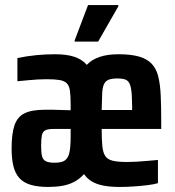

<svg xmlns="http://www.w3.org/2000/svg" viewBox="-20 -733 695 761"><path d="M171 8Q130 8 101.5 -0.5Q73 -9 56.5 -27.5Q40 -46 33 -75Q26 -104 26 -145Q26 -203 37.5 -236.5Q49 -270 77.5 -284Q106 -298 158 -298Q174 -298 191 -298Q208 -298 225.5 -297Q243 -296 260 -296V-322Q260 -355 257 -374.5Q254 -394 244 -403.5Q234 -413 215 -416Q196 -419 165 -419Q148 -419 129.5 -418Q111 -417 91 -415Q71 -413 49 -411V-503Q88 -511 125 -514.5Q162 -518 198 -518Q244 -518 274.5 -508Q305 -498 324 -476Q344 -497 375 -507.5Q406 -518 450 -518Q500 -518 532 -508.5Q564 -499 582 -479.5Q600 -460 607.5 -429Q615 -398 617 -355Q619 -312 619 -255V-222H383Q383 -181 385.5 -155Q388 -129 397 -115Q406 -101 426.5 -96Q447 -91 483 -91Q500 -91 519.5 -92Q539 -93 560.5 -95Q582 -97 606 -99V-7Q589 -2 564 1Q539 4 510.5 6Q482 8 455 8Q419 8 391.5 3Q364 -2 344.5 -13.5Q325 -25 313 -43Q296 -24 274.5 -12.5Q253 -1 227 3.5Q201 8 171 8ZM197 -88Q212 -88 223.5 -91Q235 -94 242.5 -102Q250 -110 254 -124Q257 -135 258.5 -152Q260 -169 260 -192V-222H193Q170 -222 159.5 -216.5Q149 -211 146 -196.5Q143 -182 143 -155Q143 -129 146.5 -114.5Q150 -100 161.5 -94Q173 -88 197 -88ZM504 -270Q504 -321 502.5 -351.5Q501 -382 495.5 -397Q490 -412 478.5 -417Q467 -422 445 -422Q423 -422 410.5 -417Q398 -412 392 -399Q386 -386 385 -361Q384 -336 383 -297H531ZM276 -568V-573L329 -713H449V-708L369 -568Z"/></svg>

Font: Saira Condensed
Style: Bold
Weight: 700
Width: 3
Designer: Hector Gatti with collaboration of the Omnibus-Type team
Foundry: Omnibus-Type
Version: Version 1.101